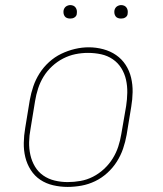

<svg xmlns="http://www.w3.org/2000/svg" viewBox="-20 -727 640 755"><path d="M246 8Q217 8 189 1.5Q161 -5 138.5 -20Q116 -35 101 -58.5Q86 -82 79.5 -109Q73 -136 73.5 -165Q74 -194 79 -223L97 -333Q102 -361 111 -387.5Q120 -414 135.5 -438.5Q151 -463 173 -483Q195 -503 221 -515.5Q247 -528 274.5 -534.5Q302 -541 329 -541Q358 -541 386 -533.5Q414 -526 436.5 -510.5Q459 -495 474 -472Q489 -449 495.5 -421.5Q502 -394 501.5 -365Q501 -336 496 -307L478 -197Q473 -169 464 -142.5Q455 -116 439.5 -91.5Q424 -67 402 -47Q380 -27 354 -14.5Q328 -2 300.5 3Q273 8 246 8ZM246 -11Q271 -11 296.5 -15.5Q322 -20 345.5 -32Q369 -44 389 -62.5Q409 -81 423 -103.5Q437 -126 445 -150.5Q453 -175 457 -200L476 -310Q480 -336 480.5 -362.5Q481 -389 475.5 -413.5Q470 -438 457 -459Q444 -480 423.5 -494Q403 -508 378 -513.5Q353 -519 326 -519Q301 -519 276.5 -514Q252 -509 228.5 -497Q205 -485 185 -466.5Q165 -448 151.5 -426Q138 -404 130 -379.5Q122 -355 118 -330L100 -220Q95 -194 94.5 -168Q94 -142 99.5 -117.5Q105 -93 117.5 -72Q130 -51 150 -37Q170 -23 195 -17Q220 -11 246 -11ZM456 -654Q450 -654 444 -656Q438 -658 434.5 -663Q431 -668 430 -674Q429 -680 430 -686Q431 -691 433.5 -695Q436 -699 439.5 -701.5Q443 -704 447.5 -705.5Q452 -707 456 -707Q463 -707 468.5 -704.5Q474 -702 477.5 -697Q481 -692 482 -686Q483 -680 482 -674Q482 -669 479.5 -665Q477 -661 473 -658.5Q469 -656 465 -655Q461 -654 456 -654ZM256 -654Q250 -654 244 -656Q238 -658 234.5 -663Q231 -668 230 -674Q229 -680 230 -686Q231 -691 233.5 -695Q236 -699 239.5 -701.5Q243 -704 247.5 -705.5Q252 -707 256 -707Q263 -707 268.5 -704.5Q274 -702 277.5 -697Q281 -692 282 -686Q283 -680 282 -674Q282 -669 279.5 -665Q277 -661 273 -658.5Q269 -656 265 -655Q261 -654 256 -654Z"/></svg>

Font: Iosevka Slab Thin Extended
Style: Italic
Weight: 100
Width: 7
Italic angle: -9°
Monospace: yes
Designer: Belleve Invis
Foundry: Belleve Invis
Version: Version 11.1.0; ttfautohint (v1.8.3)